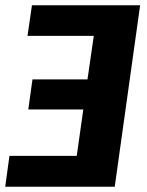

<svg xmlns="http://www.w3.org/2000/svg" viewBox="-25 -713 560 733"><path d="M97 -693 80 -576H333L309 -410H99L83 -295H293L268 -118H11L-5 0H413L510 -693Z"/></svg>

Font: Fira Sans
Style: Bold Italic
Weight: 700
Italic angle: -8°
Designer: bBox Type GmbH & Carrois Corporate GbR & Edenspiekermann AG
Foundry: bBox Type GmbH & Carrois Corporate GbR & Edenspiekermann AG
Version: Version 4.301;PS 004.301;hotconv 1.0.88;makeotf.lib2.5.64775